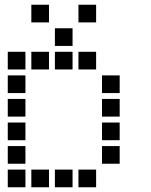

<svg xmlns="http://www.w3.org/2000/svg" viewBox="-20 -808 640 815"><path d="M114 -788Q113 -788 113 -788Q113 -788 113 -787V-714Q113 -713 113 -713Q113 -713 114 -713H187Q188 -713 188 -713Q188 -713 188 -714V-787Q188 -788 188 -788Q188 -788 187 -788ZM314 -788Q313 -788 313 -788Q313 -788 313 -787V-714Q313 -713 313 -713Q313 -713 314 -713H387Q388 -713 388 -713Q388 -713 388 -714V-787Q388 -788 388 -788Q388 -788 387 -788ZM214 -688Q213 -688 213 -688Q213 -688 213 -687V-614Q213 -613 213 -613Q213 -613 214 -613H287Q288 -613 288 -613Q288 -613 288 -614V-687Q288 -688 288 -688Q288 -688 287 -688ZM14 -588Q13 -588 13 -588Q13 -588 13 -587V-514Q13 -513 13 -513Q13 -513 14 -513H87Q88 -513 88 -513Q88 -513 88 -514V-587Q88 -588 88 -588Q88 -588 87 -588ZM114 -588Q113 -588 113 -588Q113 -588 113 -587V-514Q113 -513 113 -513Q113 -513 114 -513H187Q188 -513 188 -513Q188 -513 188 -514V-587Q188 -588 188 -588Q188 -588 187 -588ZM214 -588Q213 -588 213 -588Q213 -588 213 -587V-514Q213 -513 213 -513Q213 -513 214 -513H287Q288 -513 288 -513Q288 -513 288 -514V-587Q288 -588 288 -588Q288 -588 287 -588ZM314 -588Q313 -588 313 -588Q313 -588 313 -587V-514Q313 -513 313 -513Q313 -513 314 -513H387Q388 -513 388 -513Q388 -513 388 -514V-587Q388 -588 388 -588Q388 -588 387 -588ZM14 -488Q13 -488 13 -488Q13 -488 13 -487V-414Q13 -413 13 -413Q13 -413 14 -413H87Q88 -413 88 -413Q88 -413 88 -414V-487Q88 -488 88 -488Q88 -488 87 -488ZM414 -488Q413 -488 413 -488Q413 -488 413 -487V-414Q413 -413 413 -413Q413 -413 414 -413H487Q488 -413 488 -413Q488 -413 488 -414V-487Q488 -488 488 -488Q488 -488 487 -488ZM14 -388Q13 -388 13 -388Q13 -388 13 -387V-314Q13 -313 13 -313Q13 -313 14 -313H87Q88 -313 88 -313Q88 -313 88 -314V-387Q88 -388 88 -388Q88 -388 87 -388ZM414 -388Q413 -388 413 -388Q413 -388 413 -387V-314Q413 -313 413 -313Q413 -313 414 -313H487Q488 -313 488 -313Q488 -313 488 -314V-387Q488 -388 488 -388Q488 -388 487 -388ZM14 -288Q13 -288 13 -288Q13 -288 13 -287V-214Q13 -213 13 -213Q13 -213 14 -213H87Q88 -213 88 -213Q88 -213 88 -214V-287Q88 -288 88 -288Q88 -288 87 -288ZM414 -288Q413 -288 413 -288Q413 -288 413 -287V-214Q413 -213 413 -213Q413 -213 414 -213H487Q488 -213 488 -213Q488 -213 488 -214V-287Q488 -288 488 -288Q488 -288 487 -288ZM14 -188Q13 -188 13 -188Q13 -188 13 -187V-114Q13 -113 13 -113Q13 -113 14 -113H87Q88 -113 88 -113Q88 -113 88 -114V-187Q88 -188 88 -188Q88 -188 87 -188ZM414 -188Q413 -188 413 -188Q413 -188 413 -187V-114Q413 -113 413 -113Q413 -113 414 -113H487Q488 -113 488 -113Q488 -113 488 -114V-187Q488 -188 488 -188Q488 -188 487 -188ZM14 -88Q13 -88 13 -88Q13 -88 13 -87V-14Q13 -13 13 -13Q13 -13 14 -13H87Q88 -13 88 -13Q88 -13 88 -14V-87Q88 -88 88 -88Q88 -88 87 -88ZM114 -88Q113 -88 113 -88Q113 -88 113 -87V-14Q113 -13 113 -13Q113 -13 114 -13H187Q188 -13 188 -13Q188 -13 188 -14V-87Q188 -88 188 -88Q188 -88 187 -88ZM214 -88Q213 -88 213 -88Q213 -88 213 -87V-14Q213 -13 213 -13Q213 -13 214 -13H287Q288 -13 288 -13Q288 -13 288 -14V-87Q288 -88 288 -88Q288 -88 287 -88ZM314 -88Q313 -88 313 -88Q313 -88 313 -87V-14Q313 -13 313 -13Q313 -13 314 -13H387Q388 -13 388 -13Q388 -13 388 -14V-87Q388 -88 388 -88Q388 -88 387 -88Z"/></svg>

Font: Doto
Style: Bold
Weight: 700
Monospace: yes
Version: Version 1.000